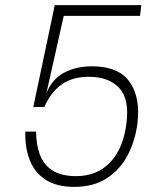

<svg xmlns="http://www.w3.org/2000/svg" viewBox="-20 -720 629 750"><path d="M271 10Q201 10 158 -18Q115 -46 96 -95Q77 -144 79 -206H121Q121 -156 135.5 -116.5Q150 -77 184.5 -54.5Q219 -32 278 -32Q359 -32 410.5 -86Q462 -140 474 -239Q486 -333 445.5 -376.5Q405 -420 327 -420Q262 -420 220 -389.5Q178 -359 153 -302H110L194 -700H532L527 -658H229L161 -355Q183 -411 230 -436Q277 -461 339 -461Q443 -461 486 -400.5Q529 -340 517 -239Q508 -168 477.5 -111.5Q447 -55 395.5 -22.5Q344 10 271 10Z"/></svg>

Font: Haskoy ExtraLight
Style: Italic
Weight: 200
Designer: Ertekin Erdin
Foundry: Ertekin Erdin
Version: Version 2.000; ttfautohint (v1.8.4.7-5d5b)